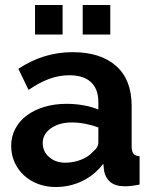

<svg xmlns="http://www.w3.org/2000/svg" viewBox="-20 -743 614 773"><path d="M204 10Q166 10 133 -2.5Q100 -15 76 -37.5Q52 -60 38.5 -90Q25 -120 25 -156Q25 -193 41.5 -224.5Q58 -256 87.5 -278Q117 -300 158 -312.5Q199 -325 248 -325Q283 -325 316.5 -319Q350 -313 376 -302V-332Q376 -384 346.5 -412Q317 -440 259 -440Q217 -440 177 -425Q137 -410 95 -381L54 -466Q155 -533 272 -533Q385 -533 447.5 -477.5Q510 -422 510 -317V-154Q510 -133 517.5 -124Q525 -115 542 -114V0Q508 7 483 7Q445 7 424.5 -10Q404 -27 399 -55L396 -84Q361 -38 311 -14Q261 10 204 10ZM242 -88Q276 -88 306.5 -100Q337 -112 354 -132Q376 -149 376 -170V-230Q352 -239 324 -244.5Q296 -250 270 -250Q218 -250 185 -226.5Q152 -203 152 -167Q152 -133 178 -110.5Q204 -88 242 -88ZM121 -604V-723H232V-604ZM313 -604V-723H424V-604Z"/></svg>

Font: IngvarSans
Style: Bold
Weight: 700
Version: Version 3.000